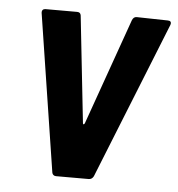

<svg xmlns="http://www.w3.org/2000/svg" viewBox="-43 -553 551 594"><g transform="rotate(5 232.5 -256.0)"><path d="M152 0H254C261 0 266 -4 269 -10L464 -497C467 -506 463 -510 455 -510L358 -512C351 -512 347 -508 344 -501L227 -171C225 -166 221 -166 221 -171L185 -502C184 -509 180 -512 173 -512H75C68 -512 63 -508 64 -499L140 -10C141 -4 146 0 152 0Z"/></g></svg>

Font: Barlow Semi Condensed SemiBold
Style: Italic
Weight: 600
Width: 4
Italic angle: -7°
Designer: Jeremy Tribby
Foundry: Tribby Type
Version: Version 1.422;hotconv 1.0.109;makeotfexe 2.5.65596